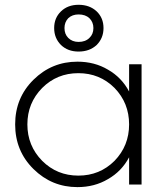

<svg xmlns="http://www.w3.org/2000/svg" viewBox="-20 -767 685 798"><path d="M306.6 -552.7Q261.7 -552.7 233.4 -580.1Q205.1 -608.4 205.1 -650.4Q205.1 -692.4 233.4 -719.7Q261.7 -747.1 306.6 -747.1Q352.5 -747.1 381.8 -719.7Q410.2 -692.4 410.2 -650.4Q410.2 -608.4 381.8 -580.1Q352.5 -552.7 306.6 -552.7ZM306.6 -707Q280.3 -707 263.7 -691.4Q248 -674.8 248 -650.4Q248 -625 263.7 -609.4Q280.3 -592.8 306.6 -592.8Q335 -592.8 351.6 -609.4Q368.2 -625 368.2 -650.4Q368.2 -674.8 351.6 -691.4Q335 -707 306.6 -707ZM516.6 -500Q529.3 -500 568.4 -500Q568.4 -375 568.4 0Q555.7 0 516.6 0Q516.6 -28.3 516.6 -113.3Q485.4 -54.7 428.7 -22.5Q373 10.7 301.8 10.7Q195.3 10.7 119.1 -64.5Q43 -139.6 43 -250Q43 -360.4 119.1 -435.5Q195.3 -510.7 301.8 -510.7Q373 -510.7 428.7 -477.5Q485.4 -445.3 516.6 -386.7Q516.6 -424.8 516.6 -500ZM305.7 -37.1Q394.5 -37.1 456.1 -98.6Q516.6 -161.1 516.6 -250Q516.6 -338.9 456.1 -401.4Q394.5 -462.9 305.7 -462.9Q216.8 -462.9 155.3 -401.4Q93.8 -338.9 93.8 -250Q93.8 -161.1 155.3 -98.6Q216.8 -37.1 305.7 -37.1Z"/></svg>

Font: LeFont
Style: ExtraLight
Weight: 200
Designer: Leryon MEDIA
Version: Version 1.0